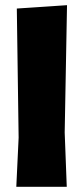

<svg xmlns="http://www.w3.org/2000/svg" viewBox="-20 -722 322 742"><path d="M230 -210 238 0H43L52 -190L45 -689L239 -702Z"/></svg>

Font: Luna Sans Black
Style: Regular
Weight: 900
Designer: Juan Pablo del Peral
Foundry: Huerta Tipografica
Version: Version 2.001; ttfautohint (v1.5)